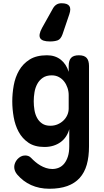

<svg xmlns="http://www.w3.org/2000/svg" viewBox="-20 -900 640 1181"><path d="M406 -105.3Q399.1 -80.2 385.6 -60Q372.2 -39.9 352.6 -25.7Q333.1 -11.5 308 -3.7Q282.9 4 253.4 4Q193.4 4 155.2 -22Q117 -48.1 94.9 -88.8Q72.9 -129.6 64.2 -179.5Q55.5 -229.4 55.5 -276.1Q55.5 -325.2 64.5 -375.2Q73.6 -425.3 97.3 -466.6Q121.1 -508 162.5 -534Q203.9 -560 269 -560Q319.1 -560 353.4 -533.1Q387.8 -506.1 402.5 -458.1V-494Q402.5 -527.5 417 -543.7Q431.5 -560 465 -560Q498.5 -560 513 -543.7Q527.5 -527.5 527.5 -494V0Q527.5 64.4 513.7 113.1Q499.8 161.7 470 194.7Q440.1 227.7 393.8 244.4Q347.5 261 283.6 261Q252.1 261 224.1 255.2Q196.1 249.4 171.3 238.3Q146.6 227.1 125.2 210.9Q103.9 194.7 85.7 173.5Q77 163.1 72.2 151.3Q67.5 139.5 67.5 127Q67.5 114.8 72.6 102.4Q77.7 89.9 86.8 79.6Q96 69.4 108.1 62.8Q120.3 56.3 134.8 56.3Q145.1 56.3 154.5 59.7Q163.9 63.2 171.6 71.5Q183.3 83.8 197.6 95.9Q212 108.1 228.1 117.6Q244.3 127.1 262.9 133.3Q281.6 139.5 301.9 139.5Q323.4 139.5 342.5 131.3Q361.6 123.1 375.6 105.6Q389.6 88.1 397.8 62Q406 36 406 0ZM289.7 -126.5Q313.9 -126.5 334.4 -135.2Q354.8 -143.9 369.9 -158.4Q385.1 -172.8 393.8 -192Q402.5 -211.1 402.5 -232.3V-315.3Q402.5 -337.9 395.2 -359.6Q388 -381.3 374.8 -398.5Q361.6 -415.7 342.2 -426.1Q322.9 -436.5 298.7 -436.5Q264.8 -436.5 243.3 -421.6Q221.8 -406.8 209.4 -383.8Q196.9 -360.9 192.2 -332.8Q187.5 -304.7 187.5 -277.2Q187.5 -250.1 191.9 -223.5Q196.2 -196.8 207.9 -175.1Q219.5 -153.4 239.4 -140Q259.3 -126.5 289.7 -126.5ZM287 -645Q239 -645 227.2 -665.3Q215.5 -685.6 238.3 -727.6L306.1 -848.9Q314.9 -864.1 327.7 -872Q340.6 -880 358.5 -880Q394.7 -880 406.4 -863.2Q418 -846.5 406.5 -812.7L364.6 -689.3Q353.8 -658.9 334.6 -651.9Q315.3 -645 287 -645Z"/></svg>

Font: Maple Mono
Style: Regular
Weight: 400
Monospace: yes
Designer: subframe7536
Version: Version 7.300